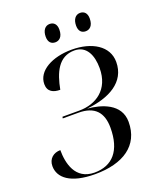

<svg xmlns="http://www.w3.org/2000/svg" viewBox="-164 -1014 948 1128"><g transform="rotate(-20 309.5 -449.5)"><path d="M469 -797C492 -797 516 -813 516 -860C516 -894 498 -910 473 -910C444 -910 426 -885 426 -847C426 -813 443 -797 469 -797ZM279 -797C302 -797 326 -813 326 -860C326 -894 308 -910 283 -910C254 -910 236 -885 236 -847C236 -813 253 -797 279 -797ZM234 11C409 11 523 -63 523 -211C523 -326 405 -360 320 -367C461 -381 575 -440 575 -567C575 -667 478 -724 353 -724C231 -724 133 -671 133 -588C133 -540 168 -525 210 -525C229 -625 266 -714 366 -714C442 -714 471 -646 471 -566C471 -432 378 -372 273 -372H168L166 -362H264C365 -362 411 -311 411 -215C411 -72 346 1 234 1C112 1 89 -112 89 -192C47 -192 13 -166 13 -119C13 -47 79 11 234 11Z"/></g></svg>

Font: Noto Serif Display
Style: Italic
Weight: 400
Italic angle: -12°
Designer: Monotype Design Team
Foundry: Monotype Imaging Inc.
Version: Version 2.009